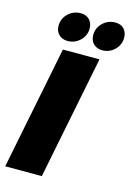

<svg xmlns="http://www.w3.org/2000/svg" viewBox="-136 -986 723 1054"><g transform="rotate(15 226.0 -459.5)"><path d="M256 -850Q256 -810 226.5 -781.5Q197 -753 156 -753Q125 -753 106 -772Q87 -791 87 -821Q87 -862 116.5 -890.5Q146 -919 188 -919Q219 -919 237.5 -900Q256 -881 256 -850ZM452 -850Q452 -810 423 -781.5Q394 -753 353 -753Q322 -753 303 -772Q284 -791 284 -821Q284 -862 313.5 -890.5Q343 -919 385 -919Q416 -919 434 -900Q452 -881 452 -850ZM352 -701 212 0H4L144 -701Z"/></g></svg>

Font: TypoPRO Montserrat
Style: Italic
Weight: 800
Italic angle: -11.3°
Designer: Julieta Ulanovsky
Foundry: Julieta Ulanovsky
Version: Version 6.001